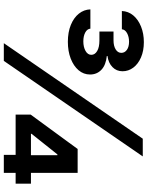

<svg xmlns="http://www.w3.org/2000/svg" viewBox="96 -869 773 1005"><g transform="rotate(90 482.5 -366.5)"><path d="M206 0 706 -727.3H798.7L298.7 0ZM579.9 -61.8V-140.6L759.9 -386.4H827.4V-280.5H788.4L680.4 -145.2V-142H941.4V-61.8ZM790.8 0V-85.6L792.3 -121.4V-386.4H884.9V0ZM198.9 -335.2Q148.4 -335.2 110.6 -350.7Q72.8 -366.1 51.5 -392.8Q30.2 -419.4 29.1 -453.1H130Q131.4 -436.4 150 -426.3Q168.7 -416.2 196.4 -416.2Q226.2 -416.2 246.6 -427.7Q267 -439.3 267 -458.1Q267 -476.6 247.3 -488.5Q227.6 -500.4 191.4 -500.4H144.9V-574.2H191.4Q220.2 -574.2 238.5 -585.4Q256.7 -596.6 256.7 -615.1Q256.7 -632.8 240.9 -644.2Q225.1 -655.5 198.2 -655.5Q172.6 -655.5 153.6 -645.1Q134.6 -634.6 133.2 -617.9H37.6Q39.1 -651.6 60.7 -677.6Q82.4 -703.5 119 -718.2Q155.5 -733 200.6 -733Q246.1 -733 280.5 -718Q315 -703.1 334 -677.7Q353 -652.3 353 -621.4Q353 -589.8 331 -568.5Q308.9 -547.2 273.1 -542.6V-539.1Q320.3 -534.4 345.2 -510.8Q370 -487.2 370 -451.3Q370 -417.6 347.7 -391.3Q325.3 -365.1 286.6 -350.1Q247.9 -335.2 198.9 -335.2Z"/></g></svg>

Font: InterMG
Style: Bold
Weight: 700
Designer: Rasmus Andersson
Foundry: rsms
Version: Version 3.019;December 26, 2023;FontCreator 15.0.0.2955 64-b